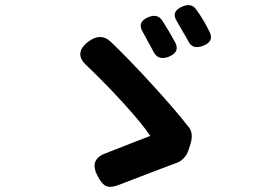

<svg xmlns="http://www.w3.org/2000/svg" viewBox="-20 -763 1040 748"><path d="M579.1 -559.6Q578.1 -561.5 537.1 -636.7Q511.7 -677.7 558.6 -696.3Q593.8 -710.9 612.3 -682.6Q638.7 -641.6 662.1 -598.6Q682.6 -560.5 637.7 -542Q596.7 -526.4 579.1 -559.6ZM746.1 -723.6Q772.5 -687.5 794.9 -641.6Q816.4 -602.5 772.5 -585Q730.5 -568.4 713.9 -601.6Q707 -615.2 690.9 -642.1Q674.8 -668.9 670.9 -676.8Q642.6 -718.8 692.4 -738.3Q727.5 -752.9 746.1 -723.6ZM411.1 -600.6Q485.4 -529.3 573.7 -432.6Q662.1 -335.9 717.8 -264.6Q733.4 -242.2 722.7 -204.1L714.8 -179.7Q710 -162.1 697.3 -148.4Q684.6 -134.8 671.9 -129.9Q600.6 -103.5 438.5 -41Q408.2 -30.3 391.6 -39.1Q375 -47.9 360.4 -77.1Q326.2 -140.6 389.6 -165Q536.1 -222.7 565.4 -233.4Q536.1 -278.3 462.9 -358.9Q389.6 -439.5 317.4 -507.8Q264.6 -556.6 325.2 -601.6Q373 -636.7 411.1 -600.6Z"/></svg>

Font: GenSenMaruGothic TW TTF Bold
Style: Regular
Weight: 700
Version: Version 1.301